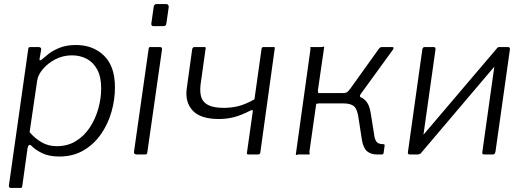

<svg xmlns="http://www.w3.org/2000/svg" viewBox="-20 -762 2587 947"><path d="M33 165Q28 165 25.5 161Q23 157 24 152L119 -518Q120 -526 122 -528Q124 -530 133 -530H170Q177 -530 180.5 -526.5Q184 -523 183 -517L175 -471Q174 -465 177.5 -464.5Q181 -464 188 -470Q199 -480 220 -496.5Q241 -513 274.5 -526.5Q308 -540 355 -540Q439 -540 493 -487.5Q547 -435 547 -331Q547 -271 530 -211Q513 -151 478.5 -101Q444 -51 392.5 -20.5Q341 10 272 10Q222 10 188 -6.5Q154 -23 135 -43Q127 -50 122.5 -46Q118 -42 116 -32L90 155Q89 161 87.5 163Q86 165 80 165H33ZM260 -41Q314 -41 355 -66.5Q396 -92 423.5 -134Q451 -176 465 -226.5Q479 -277 479 -327Q479 -383 459.5 -419Q440 -455 407.5 -472Q375 -489 335 -489Q290 -489 252 -469Q214 -449 190 -419.5Q166 -390 163 -362L126 -110Q154 -78 186.5 -59.5Q219 -41 260 -41Z M707 -13Q706 -4 703.5 -2Q701 0 692 0H655Q647 0 643.5 -3.5Q640 -7 641 -14L713 -520Q714 -527 716 -528.5Q718 -530 723 -530H769Q775 -530 777.5 -526.5Q780 -523 779 -517ZM801 -649Q800 -641 797 -637Q794 -633 785 -633H737Q730 -633 727.5 -638Q725 -643 727 -650L738 -728Q740 -742 752 -742H801Q806 -742 809.5 -737.5Q813 -733 812 -726Z M1206 0Q1201 0 1199 -2Q1197 -4 1198 -9L1227 -214Q1228 -221 1218 -218Q1169 -193 1133.5 -184Q1098 -175 1060 -175Q969 -175 930.5 -216.5Q892 -258 901 -325L928 -520Q931 -530 940 -530H987Q992 -530 994 -528Q996 -526 994 -521L969 -343Q965 -307 973 -282Q981 -257 1007.5 -243.5Q1034 -230 1085 -230Q1119 -230 1153.5 -238Q1188 -246 1235 -272L1270 -521Q1272 -530 1279 -530H1329Q1338 -530 1335 -522L1264 -10Q1263 0 1252 0Z M1439 0 1511 -517Q1512 -523 1510.5 -526.5Q1509 -530 1513 -530H1565Q1572 -530 1575 -532Q1578 -534 1579 -530L1548 -317Q1548 -311 1549.5 -307Q1551 -303 1547 -303H1694L1707 -290Q1759 -290 1781 -268Q1803 -246 1809 -201L1827 -88Q1831 -67 1841 -59Q1851 -51 1870 -51Q1879 -51 1877 -43L1872 -8Q1872 -4 1869.5 -2Q1867 0 1862 0H1841Q1810 0 1791 -15.5Q1772 -31 1765 -72L1749 -176Q1743 -223 1726.5 -237.5Q1710 -252 1673 -252H1553Q1547 -252 1544 -250Q1541 -248 1540 -252L1506 -13Q1506 -8 1507.5 -4Q1509 0 1505 0H1452Q1447 0 1443.5 2Q1440 4 1439 0ZM1673 -278V-303Q1686 -303 1692.5 -308Q1699 -313 1708 -325L1847 -519Q1851 -525 1855 -527.5Q1859 -530 1864 -530H1914Q1920 -530 1921 -526.5Q1922 -523 1918 -517L1759 -298Q1750 -285 1763 -280Z M2128 -518 2057 -15Q2055 0 2040 0H2004Q1996 0 1993.5 -2.5Q1991 -5 1992 -12L2063 -518Q2065 -530 2075 -530H2119Q2129 -530 2128 -518ZM2495 -518 2424 -15Q2422 -6 2419 -3Q2416 0 2407 0H2371Q2363 0 2360.5 -2.5Q2358 -5 2359 -12L2430 -518Q2432 -530 2442 -530H2486Q2496 -530 2495 -518ZM2433 -526 2468 -492 2053 -3 2018 -38Z"/></svg>

Font: Libre Franklin Light
Style: Italic
Weight: 300
Italic angle: -8°
Designer: Pablo Impallari, Rodrigo Fuenzalida, Nhung Nguyen
Foundry: Impallari Type
Version: Version 3.000